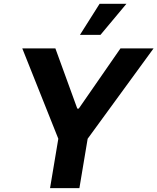

<svg xmlns="http://www.w3.org/2000/svg" viewBox="-20 -979 819 999"><path d="M502.8 -797.6H396L498.2 -959.2H637.8ZM393.1 0H240.4L283.4 -257.1L95.9 -727.3H268.1L382.1 -414.1H389.9L606.9 -727.3H779.1L436.1 -257.1Z"/></svg>

Font: Linik Sans
Style: Bold Italic
Weight: 700
Italic angle: 9°
Designer: Fonts by Rasmus Andersson / Changes by Cristiano Sobral with parts from Marc Monis
Foundry: rsms
Version: Version 3.020; ttfautohint (v1.6)